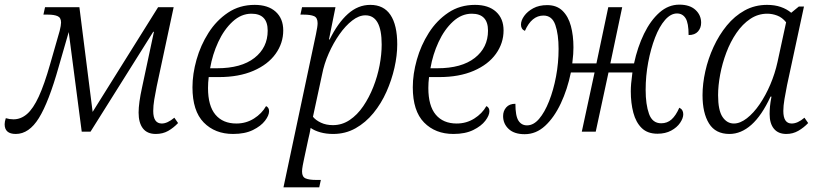

<svg xmlns="http://www.w3.org/2000/svg" viewBox="-61 -567 3530 827"><path d="M7 10Q-41 10 -41 -32Q-41 -43 -36 -58Q-20 -53 -3 -53Q29 -53 55.5 -76Q82 -99 106 -151Q130 -203 155 -291L196 -434Q202 -458 202 -470Q202 -491 187 -497.5Q172 -504 146 -504H126L133 -536H281L338 -85L620 -536H687L614 -195Q608 -166 603.5 -138.5Q599 -111 599 -89Q599 -35 636 -35Q660 -35 690 -60L706 -37Q686 -16 663 -3Q640 10 610 10Q573 10 554.5 -14Q536 -38 536 -82Q536 -123 551 -191L602 -430H599L329 0H291L235 -429L192 -280Q149 -127 106.5 -58.5Q64 10 7 10Z M943 10Q865 10 816.5 -39.5Q768 -89 768 -191Q768 -248 785.5 -310Q803 -372 837 -425.5Q871 -479 921 -512.5Q971 -546 1036 -546Q1094 -546 1126.5 -516.5Q1159 -487 1159 -436Q1159 -381 1126 -335Q1093 -289 1030.5 -262Q968 -235 882 -235H838Q835 -211 835 -188Q835 -111 867 -73Q899 -35 957 -35Q999 -35 1033 -56.5Q1067 -78 1085 -110Q1098 -104 1098 -88Q1098 -70 1080.5 -47Q1063 -24 1028.5 -7Q994 10 943 10ZM844 -273H874Q978 -273 1035 -317.5Q1092 -362 1092 -435Q1092 -508 1022 -508Q978 -508 941 -474Q904 -440 879 -386Q854 -332 844 -273Z M1160 240 1300 -420Q1307 -453 1307 -467Q1307 -491 1291.5 -497.5Q1276 -504 1247 -504H1233L1240 -536H1384L1356 -397H1359Q1394 -468 1437.5 -507Q1481 -546 1534 -546Q1592 -546 1621 -502.5Q1650 -459 1650 -376Q1650 -328 1638 -275Q1626 -222 1603.5 -171.5Q1581 -121 1547.5 -80Q1514 -39 1470.5 -14.5Q1427 10 1374 10Q1344 10 1319 3Q1294 -4 1277 -16Q1275 -4 1272.5 8Q1270 20 1267 32L1249 116Q1246 129 1243 145.5Q1240 162 1240 172Q1240 195 1255.5 201.5Q1271 208 1300 208H1321L1314 240ZM1373 -28Q1412 -28 1445 -50Q1478 -72 1503.5 -109.5Q1529 -147 1547 -192.5Q1565 -238 1574 -285.5Q1583 -333 1583 -375Q1583 -501 1513 -501Q1485 -501 1456 -478.5Q1427 -456 1401 -419Q1375 -382 1355 -337Q1335 -292 1326 -245L1287 -64Q1299 -49 1321.5 -38.5Q1344 -28 1373 -28Z M1892 10Q1814 10 1765.5 -39.5Q1717 -89 1717 -191Q1717 -248 1734.5 -310Q1752 -372 1786 -425.5Q1820 -479 1870 -512.5Q1920 -546 1985 -546Q2043 -546 2075.5 -516.5Q2108 -487 2108 -436Q2108 -381 2075 -335Q2042 -289 1979.5 -262Q1917 -235 1831 -235H1787Q1784 -211 1784 -188Q1784 -111 1816 -73Q1848 -35 1906 -35Q1948 -35 1982 -56.5Q2016 -78 2034 -110Q2047 -104 2047 -88Q2047 -70 2029.5 -47Q2012 -24 1977.5 -7Q1943 10 1892 10ZM1793 -273H1823Q1927 -273 1984 -317.5Q2041 -362 2041 -435Q2041 -508 1971 -508Q1927 -508 1890 -474Q1853 -440 1828 -386Q1803 -332 1793 -273Z M2199 11Q2154 11 2130 -11.5Q2106 -34 2106 -67Q2106 -89 2119.5 -104.5Q2133 -120 2159 -120Q2159 -68 2172 -47.5Q2185 -27 2209 -27Q2237 -27 2261 -55Q2285 -83 2304 -131Q2323 -179 2334 -237.5Q2345 -296 2345 -356Q2345 -419 2331 -459.5Q2317 -500 2280 -500Q2229 -500 2200 -434Q2183 -441 2183 -461Q2183 -479 2197 -498.5Q2211 -518 2236 -531.5Q2261 -545 2296 -545Q2337 -545 2362 -520.5Q2387 -496 2398 -455Q2409 -414 2409 -363Q2409 -350 2408 -334Q2407 -318 2404 -294H2508L2559 -536H2619L2568 -294H2670Q2685 -364 2713 -421.5Q2741 -479 2779.5 -513Q2818 -547 2865 -547Q2910 -547 2934.5 -524.5Q2959 -502 2959 -469Q2959 -447 2945.5 -431.5Q2932 -416 2905 -416Q2905 -468 2892 -488.5Q2879 -509 2855 -509Q2828 -509 2803.5 -481Q2779 -453 2760.5 -405Q2742 -357 2731 -298.5Q2720 -240 2720 -180Q2720 -117 2734.5 -76.5Q2749 -36 2787 -36Q2813 -36 2831.5 -52.5Q2850 -69 2865 -103Q2882 -95 2882 -75Q2882 -58 2868.5 -38Q2855 -18 2830 -4.5Q2805 9 2771 9Q2728 9 2703 -15.5Q2678 -40 2667 -81.5Q2656 -123 2656 -174Q2656 -189 2657.5 -207Q2659 -225 2663 -255H2560L2505 0H2445L2500 -255H2398Q2383 -182 2354.5 -121.5Q2326 -61 2287 -25Q2248 11 2199 11Z M3081 10Q3021 10 2993 -35Q2965 -80 2965 -157Q2965 -206 2977 -260Q2989 -314 3012.5 -365Q3036 -416 3069.5 -457Q3103 -498 3146.5 -522Q3190 -546 3243 -546Q3276 -546 3302 -537Q3328 -528 3347 -512L3380 -539H3402L3329 -200Q3323 -170 3318 -140.5Q3313 -111 3313 -89Q3313 -35 3349 -35Q3375 -35 3404 -60L3420 -37Q3401 -17 3377.5 -3.5Q3354 10 3326 10Q3291 10 3272.5 -12.5Q3254 -35 3254 -76Q3254 -91 3255.5 -108Q3257 -125 3262 -151H3258Q3220 -69 3175.5 -29.5Q3131 10 3081 10ZM3100 -35Q3127 -35 3156 -57.5Q3185 -80 3211 -118Q3237 -156 3257 -203Q3277 -250 3288 -300L3325 -471Q3308 -492 3286.5 -500Q3265 -508 3244 -508Q3204 -508 3170.5 -485.5Q3137 -463 3111 -425Q3085 -387 3067.5 -340.5Q3050 -294 3041 -246Q3032 -198 3032 -157Q3032 -92 3051 -63.5Q3070 -35 3100 -35Z"/></svg>

Font: Noto Serif SemiCondensed Light
Style: Italic
Weight: 300
Width: 4
Italic angle: -12°
Designer: Monotype Design Team
Foundry: Monotype Imaging Inc.
Version: Version 2.013; ttfautohint (v1.8.4.7-5d5b)